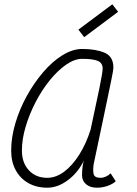

<svg xmlns="http://www.w3.org/2000/svg" viewBox="-20 -860 640 894"><path d="M495 -53 519 -16Q505 -3 481 5.5Q457 14 431 14Q400 14 381 -2Q362 -18 362 -44Q362 -65 364.5 -84Q367 -103 371 -113Q343 -56 296 -21Q249 14 200 14Q150 14 112 -7.5Q74 -29 53 -68Q32 -107 32 -159Q32 -220 51.5 -286Q71 -352 105 -413.5Q139 -475 181.5 -524.5Q224 -574 271 -603Q318 -632 363 -632Q426 -632 467 -614.5Q508 -597 508 -545Q508 -541 506 -527.5Q504 -514 498 -486Q492 -458 482 -408.5Q472 -359 455.5 -282Q439 -205 416 -95Q412 -67 416 -49.5Q420 -32 449 -32Q460 -32 472.5 -37.5Q485 -43 495 -53ZM200 -32Q240 -32 278 -60Q316 -88 348.5 -139Q381 -190 402 -257Q428 -376 443 -450Q458 -524 458 -540Q458 -567 435.5 -576.5Q413 -586 363 -586Q327 -586 288 -559Q249 -532 212 -486.5Q175 -441 146 -385Q117 -329 99.5 -270.5Q82 -212 82 -159Q82 -102 114.5 -67Q147 -32 200 -32ZM372 -687 345 -722 503 -840 530 -805Z"/></svg>

Font: Victor Mono Thin Thin
Style: Italic
Weight: 250
Italic angle: -12°
Monospace: yes
Version: Version 1.561;gftools[0.9.30]